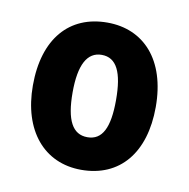

<svg xmlns="http://www.w3.org/2000/svg" viewBox="-51 -773 450 457"><g transform="rotate(10 173.5 -544.0)"><path d="M322 -544C322 -658 262 -722 174 -722C82 -722 25 -657 25 -544C25 -435 83 -366 173 -366C266 -366 322 -433 322 -544ZM121 -544C121 -611 139 -644 174 -644C210 -644 226 -611 226 -544C226 -477 210 -445 174 -445C138 -445 121 -477 121 -544Z"/></g></svg>

Font: Noto Sans Georgian Condensed Bold
Style: Regular
Weight: 700
Width: 3
Designer: Monotype Design Team, Akaki Razmadze
Foundry: Google LLC
Version: Version 2.005